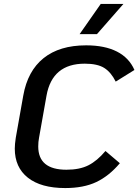

<svg xmlns="http://www.w3.org/2000/svg" viewBox="-20 -942 702 974"><path d="M55 -188Q55 -211 60 -243L98 -457Q120 -582 201 -647Q282 -712 417 -712Q511 -712 573 -680.5Q635 -649 662 -587L567 -528Q543 -576 508.5 -597.5Q474 -619 410 -619Q245 -619 216 -457L178 -243Q174 -222 174 -199Q174 -81 317 -81Q384 -81 428.5 -103.5Q473 -126 515 -176L588 -114Q533 -49 468.5 -18.5Q404 12 311 12Q188 12 121.5 -40.5Q55 -93 55 -188ZM491 -922H606L472 -769H384Z"/></svg>

Font: KoHo SemiBold
Style: Italic
Weight: 600
Italic angle: -10°
Version: Version 1.000; ttfautohint (v1.6)